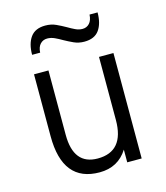

<svg xmlns="http://www.w3.org/2000/svg" viewBox="-109 -803 779 899"><g transform="rotate(-15 280.0 -353.0)"><path d="M263.5 12Q84.5 12 84.5 -210.5V-511H154.5V-199Q154.5 -53 271.5 -53Q399.5 -53 399.5 -205.5V-511H469.5V0H399.5V-61.5Q353 12 263.5 12ZM352.5 -597.5Q325 -597.5 302 -608Q279 -618.5 258.5 -630Q240 -641 222.5 -649Q205 -657 187 -657Q167 -657 153.5 -643Q140 -629 138.5 -601.5H99.5Q99.5 -655 122.2 -686.5Q145 -718 194 -718Q222.5 -718 245.8 -707.2Q269 -696.5 290 -684.5Q307.5 -674 324.8 -665.8Q342 -657.5 359.5 -657.5Q380 -657.5 393.2 -672Q406.5 -686.5 408 -714H447Q447 -660.5 424.5 -629Q402 -597.5 352.5 -597.5Z"/></g></svg>

Font: Overpass Light
Style: Regular
Weight: 300
Designer: Delve Withrington, Dave Bailey, Thomas Jockin
Foundry: Delve Fonts LLC
Version: Version 4.000; ttfautohint (v1.8.3)